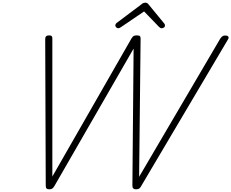

<svg xmlns="http://www.w3.org/2000/svg" viewBox="-20 -1393 1719 1427"><path d="M346 14Q333 14 326.5 8.5Q320 3 320 -13L316 -1102Q316 -1117 323 -1123.5Q330 -1130 345 -1130Q359 -1130 364 -1125Q369 -1120 369 -1107V-81L957 -1107Q966 -1121 973.5 -1125.5Q981 -1130 996 -1130Q1013 -1130 1019 -1125Q1025 -1120 1025 -1107L1014 -79L1617 -1106Q1627 -1120 1634.5 -1124.5Q1642 -1129 1655 -1129Q1671 -1129 1677 -1120.5Q1683 -1112 1672 -1096L1028 -8Q1022 4 1013.5 9Q1005 14 990 14Q978 14 971 8Q964 2 964 -13L973 -1032L383 -8Q376 4 367.5 9Q359 14 346 14ZM859 -1183Q850 -1183 843.5 -1190Q837 -1197 837 -1204Q837 -1209 839 -1213Q841 -1217 845 -1221L1030 -1360Q1039 -1368 1046 -1370.5Q1053 -1373 1061 -1373Q1068 -1373 1073.5 -1370Q1079 -1367 1085 -1359L1201 -1218Q1204 -1215 1205 -1210.5Q1206 -1206 1206 -1203Q1206 -1193 1197.5 -1188Q1189 -1183 1182 -1183Q1176 -1183 1172 -1185.5Q1168 -1188 1162 -1193L1051 -1308L880 -1192Q873 -1187 868 -1185Q863 -1183 859 -1183Z"/></svg>

Font: Playwrite CU ExtraLight
Style: Regular
Weight: 250
Designer: Veronika Burian, José Scaglione
Foundry: TypeTogether
Version: Version 1.002